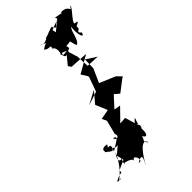

<svg xmlns="http://www.w3.org/2000/svg" viewBox="-428 -940 1410 1410"><g transform="rotate(-45 276.5 -235.5)"><path d="M302 -513 444 -505 308 -427 339 -377V-368L299 -257L192 -222L298 -278L226 -193L265 -101L187 -86L205 -50L177 60C196 97 147 107 147 73C193 86 148 104 81 147C106 92 99 88 31 101C42 121 60 119 83 74C20 61 15 106 77 136C118 105 80 142 134 133L75 183L88 239L8 275C26 309 -5 282 -60 322C-14 334 -8 308 -49 328C9 290 58 225 86 159C22 236 97 248 95 186C63 289 64 265 81 260C175 285 116 309 144 290C164 259 199 350 151 334C241 281 177 372 176 385C203 327 287 204 310 279C261 238 332 239 298 172C310 257 351 246 344 173C373 127 322 131 349 128C353 107 387 48 337 108L314 30L260 34L352 -60L302 -69L378 -152L415 -121L505 -190L518 -197L482 -234L359 -286L407 -393L409 -482L490 -430L390 -435L385 -535L363 -605L384 -657L285 -536ZM467 -830C412 -800 439 -782 408 -816C416 -835 381 -817 314 -793C350 -824 291 -749 250 -793C310 -752 301 -786 247 -745C284 -712 309 -748 296 -706C332 -696 312 -616 305 -636C329 -609 302 -575 385 -625C327 -616 305 -611 324 -635C343 -632 404 -591 381 -648C448 -651 413 -669 441 -599C480 -614 479 -695 507 -724C496 -660 518 -583 533 -638C492 -672 550 -658 536 -694C539 -705 600 -717 541 -723C531 -743 627 -827 611 -839C583 -785 611 -857 526 -851C531 -835 562 -840 464 -856C512 -837 403 -795 381 -752C424 -786 342 -762 411 -721L393 -803L422 -815Z"/></g></svg>

Font: Hussar Lance
Style: Italic
Weight: 700
Foundry: Cannot Into Space Fonts, PlusOne Fonts
Version: Version 2.27